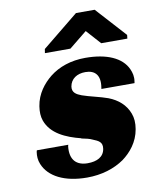

<svg xmlns="http://www.w3.org/2000/svg" viewBox="-85 -815 720 890"><g transform="rotate(-10 275.0 -370.0)"><path d="M43 -148C40 -129 41 -109 49 -90C74 -28 147 10 253 10C322 10 382 -9 428 -41C466 -69 503 -112 513 -172C518 -201 516 -225 508 -246C492 -289 458 -318 414 -335C379 -348 327 -358 294 -370C270 -379 250 -390 254 -418C260 -454 290 -473 329 -473C375 -473 399 -446 390 -390L389 -383H545L546 -390C550 -413 545 -432 537 -450C511 -507 441 -538 340 -538C272 -538 215 -518 172 -484C136 -455 101 -412 92 -354C88 -328 89 -306 96 -286C119 -222 186 -192 258 -174L257 -173H258C279 -169 296 -165 308 -159C335 -148 354 -140 349 -108C343 -71 311 -55 267 -55C216 -55 184 -83 191 -148L193 -155H45ZM160 -592H280L364 -660L425 -592H548L550 -609L422 -750H334L163 -611Z"/></g></svg>

Font: Aerodynamic
Style: BdObl
Weight: 500
Designer: Google
Version: Version 2.000980; 2014